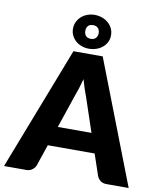

<svg xmlns="http://www.w3.org/2000/svg" viewBox="-114 -1038 938 1118"><g transform="rotate(10 355.5 -479.0)"><path d="M0 0ZM724 0H593Q571 0 557.5 -10.2Q544 -20.5 537 -36.5L494 -163.5H217L174 -36.5Q168.5 -22.5 154.2 -11.2Q140 0 119 0H-13L269 -728.5H442ZM256 -278.5H455L388 -478Q380.5 -497 372 -522.8Q363.5 -548.5 355 -578.5Q347 -548 338.8 -522Q330.5 -496 323 -477ZM243.5 -857Q243.5 -880 252.8 -898.8Q262 -917.5 277.2 -930.8Q292.5 -944 312.5 -951.2Q332.5 -958.5 354.5 -958.5Q377.5 -958.5 398 -951.2Q418.5 -944 434.2 -930.8Q450 -917.5 459.2 -898.8Q468.5 -880 468.5 -857Q468.5 -835 459.2 -816.8Q450 -798.5 434.2 -785.5Q418.5 -772.5 398 -765.5Q377.5 -758.5 354.5 -758.5Q332.5 -758.5 312.5 -765.5Q292.5 -772.5 277.2 -785.5Q262 -798.5 252.8 -816.8Q243.5 -835 243.5 -857ZM316.5 -857Q316.5 -839.5 326.2 -828.2Q336 -817 356.5 -817Q374.5 -817 385 -828.2Q395.5 -839.5 395.5 -857Q395.5 -876 385 -887Q374.5 -898 356.5 -898Q336 -898 326.2 -887Q316.5 -876 316.5 -857Z"/></g></svg>

Font: Lato Black
Style: Regular
Weight: 900
Designer: Lukasz Dziedzic
Foundry: tyPoland Lukasz Dziedzic
Version: Version 2.007; 2014-02-27